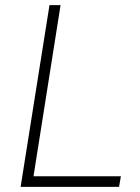

<svg xmlns="http://www.w3.org/2000/svg" viewBox="-20 -725 543 745"><path d="M60 0 172 -705H215L110 -41H449L442 0Z"/></svg>

Font: Nunito Sans 10pt SemiCondensed ExtraLight
Style: Italic
Weight: 250
Width: 4
Italic angle: -9°
Designer: Vernon Adams
Foundry: Vernon Adams
Version: Version 3.101;gftools[0.9.27]